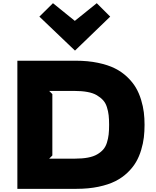

<svg xmlns="http://www.w3.org/2000/svg" viewBox="-20 -1194 989 1214"><path d="M669.9 -404.8Q669.9 -439.5 667 -465.3Q664.1 -491.2 655.8 -517.1Q647.5 -543 631.8 -560.3Q616.2 -577.6 592.3 -591.8Q568.4 -606 532.5 -612.5Q496.6 -619.1 449.2 -619.1H291L311 -599.1V-210.9L291 -190.9H454.1Q500.5 -190.9 535.6 -197.5Q570.8 -204.1 594.2 -217.8Q617.7 -231.4 632.8 -248.8Q647.9 -266.1 656 -292Q664.1 -317.9 667 -343.8Q669.9 -369.6 669.9 -404.8ZM463.9 0H89.8V-810.1H459Q535.6 -810.1 599.1 -796.9Q662.6 -783.7 706.8 -761.5Q751 -739.3 784.9 -706.8Q818.8 -674.3 839.1 -639.6Q859.4 -605 872.1 -563.2Q884.8 -521.5 889.4 -483.9Q894 -446.3 894 -404.8Q894 -363.3 889.6 -325.7Q885.3 -288.1 872.8 -246.3Q860.4 -204.6 840.3 -169.9Q820.3 -135.3 786.9 -103Q753.4 -70.8 709.5 -48.6Q665.5 -26.4 602.8 -13.2Q540 0 463.9 0ZM591.8 -1173.8 676.8 -1088.9 455.1 -875H453.1L229 -1088.9L314.9 -1173.8L453.1 -1062Z"/></svg>

Font: Sinkin Sans 900 X Black
Style: Regular
Weight: 950
Designer: Keith Bates
Foundry: K-Type
Version: Sinkin Sans (version 1.0)  by Keith Bates   •   © 2014   www